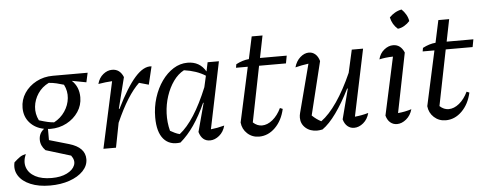

<svg xmlns="http://www.w3.org/2000/svg" viewBox="-86 -854 3044 1202"><g transform="rotate(-5 1436.5 -253.0)"><path d="M217 -153Q209 -153 201 -154V-84L325 -48Q424 -19 424 55Q424 96 392.5 129Q361 162 306.5 181Q252 200 184 200Q113 200 61.5 178.5Q10 157 -13.5 119.5Q-37 82 -26 36Q-2 14 12.5 4.5Q27 -5 49 -10Q29 37 42 74Q55 111 95 132.5Q135 154 198 154Q255 154 293.5 135Q332 116 343.5 86.5Q355 57 331 25L174 -23Q144 -53 144 -91Q144 -132 177 -157Q121 -168 87.5 -206Q54 -244 54 -299Q54 -350 81.5 -391.5Q109 -433 156 -458Q203 -483 260 -483H479L466 -424L376 -441Q420 -400 420 -334Q420 -284 392.5 -243Q365 -202 319 -177.5Q273 -153 217 -153ZM243 -192Q285 -214 311 -252.5Q337 -291 341.5 -335.5Q346 -380 325 -421Q303 -428 280 -433.5Q257 -439 231 -441Q188 -420 162.5 -382Q137 -344 132.5 -299.5Q128 -255 149 -213Q181 -203 203 -198Q225 -193 243 -192Z M536 0 627 -417Q606 -416 585.5 -413.5Q565 -411 540 -407Q550 -445 576.5 -466.5Q603 -488 633 -488Q682 -488 703 -436L654 -241L658 -240Q722 -371 777 -432.5Q832 -494 881 -488L854 -375L794 -392Q757 -357 720 -298.5Q683 -240 645 -154L615 0Z M1020 3Q952 13 914 -31Q876 -75 876 -167Q876 -232 894.5 -290.5Q913 -349 945 -394Q977 -439 1018.5 -465Q1060 -491 1107 -491Q1184 -491 1221 -426L1233 -483H1304L1217 -63Q1237 -65 1258 -69Q1279 -73 1302 -79Q1292 -40 1264 -17Q1236 6 1206 6Q1155 6 1138 -53L1186 -232L1183 -233Q1147 -153 1107 -95Q1067 -37 1020 3ZM961 -76Q975 -68 989.5 -61Q1004 -54 1020 -50Q1115 -124 1199 -329L1215 -400Q1160 -435 1081 -446Q1043 -426 1014.5 -386Q986 -346 969 -294.5Q952 -243 949.5 -186.5Q947 -130 961 -76Z M1514 9Q1471 9 1440.5 -19Q1410 -47 1406 -89L1481 -433H1407L1411 -455Q1453 -477 1492 -480L1522 -620H1590L1562 -481H1730L1721 -433H1552L1482 -83Q1508 -59 1538 -59Q1572 -59 1604.5 -85.5Q1637 -112 1659 -158L1676 -151Q1660 -79 1615.5 -35Q1571 9 1514 9Z M2044 -53 2093 -242 2089 -243Q2045 -155 2000.5 -93Q1956 -31 1913 -1Q1894 3 1879 3Q1835 3 1806.5 -22.5Q1778 -48 1778 -87Q1778 -101 1782 -116L1861 -419Q1816 -413 1778 -403Q1789 -442 1815 -465Q1841 -488 1870 -488Q1892 -488 1909.5 -473Q1927 -458 1935 -429L1853 -94Q1881 -67 1910 -53Q1960 -89 2010.5 -162.5Q2061 -236 2107 -340L2139 -483H2210L2122 -63Q2165 -67 2207 -79Q2197 -40 2169.5 -17Q2142 6 2111 6Q2088 6 2070 -9Q2052 -24 2044 -53Z M2478 -79Q2467 -40 2439 -17Q2411 6 2381 6Q2357 6 2339 -9Q2321 -24 2313 -53L2392 -417Q2344 -416 2306 -407Q2315 -444 2342 -466Q2369 -488 2399 -488Q2446 -488 2468 -436L2393 -62Q2438 -66 2478 -79ZM2471 -706Q2487 -691 2498.5 -671Q2510 -651 2513 -630Q2499 -614 2479 -602Q2459 -590 2438 -588Q2404 -617 2394 -663Q2409 -679 2429 -690.5Q2449 -702 2471 -706Z M2687 9Q2644 9 2613.5 -19Q2583 -47 2579 -89L2654 -433H2580L2584 -455Q2626 -477 2665 -480L2695 -620H2763L2735 -481H2903L2894 -433H2725L2655 -83Q2681 -59 2711 -59Q2745 -59 2777.5 -85.5Q2810 -112 2832 -158L2849 -151Q2833 -79 2788.5 -35Q2744 9 2687 9Z"/></g></svg>

Font: Piazzolla
Style: Italic
Weight: 400
Italic angle: -11.3°
Designer: Juan Pablo del Peral
Foundry: Huerta Tipografica
Version: Version 1.330